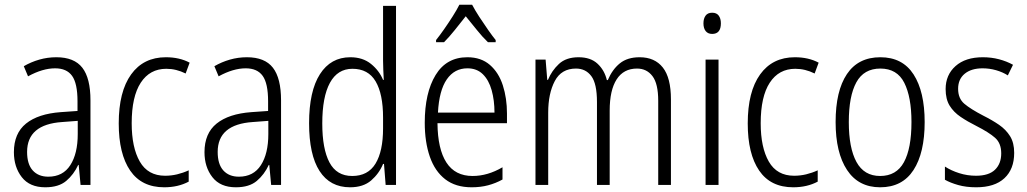

<svg xmlns="http://www.w3.org/2000/svg" viewBox="-20 -785 4361 815"><path d="M219 -542Q295 -542 329.5 -497.5Q364 -453 364 -359V0H322L314 -85H312Q293 -44 261 -17Q229 10 172 10Q106 10 72.5 -33Q39 -76 39 -139Q39 -219 90.5 -260.5Q142 -302 238 -309L309 -314V-355Q309 -431 286 -463Q263 -495 214 -495Q161 -495 99 -461L81 -504Q112 -522 147 -532Q182 -542 219 -542ZM244 -267Q95 -257 95 -140Q95 -88 119 -61.5Q143 -35 185 -35Q247 -35 278.5 -84Q310 -133 310 -216V-272Z M677 10Q581 10 532.5 -61Q484 -132 484 -261Q484 -396 536.5 -469Q589 -542 684 -542Q742 -542 785 -519L768 -473Q728 -493 686 -493Q616 -493 577.5 -434Q539 -375 539 -262Q539 -159 573.5 -99Q608 -39 681 -39Q707 -39 732 -45Q757 -51 781 -62V-14Q736 10 677 10Z M1028 -542Q1104 -542 1138.5 -497.5Q1173 -453 1173 -359V0H1131L1123 -85H1121Q1102 -44 1070 -17Q1038 10 981 10Q915 10 881.5 -33Q848 -76 848 -139Q848 -219 899.5 -260.5Q951 -302 1047 -309L1118 -314V-355Q1118 -431 1095 -463Q1072 -495 1023 -495Q970 -495 908 -461L890 -504Q921 -522 956 -532Q991 -542 1028 -542ZM1053 -267Q904 -257 904 -140Q904 -88 928 -61.5Q952 -35 994 -35Q1056 -35 1087.5 -84Q1119 -133 1119 -216V-272Z M1466 10Q1381 10 1336.5 -59Q1292 -128 1292 -262Q1292 -398 1338 -470Q1384 -542 1467 -542Q1520 -542 1555 -513.5Q1590 -485 1606 -446H1609Q1608 -468 1607 -488.5Q1606 -509 1606 -527V-760H1661V0H1617L1610 -89H1606Q1589 -48 1555.5 -19Q1522 10 1466 10ZM1475 -38Q1542 -38 1574 -90.5Q1606 -143 1606 -240V-286Q1606 -386 1574.5 -439.5Q1543 -493 1476 -493Q1413 -493 1380.5 -433.5Q1348 -374 1348 -261Q1348 -153 1378.5 -95.5Q1409 -38 1475 -38Z M1964 -542Q2022 -542 2059.5 -509.5Q2097 -477 2114.5 -422.5Q2132 -368 2132 -303V-262H1837Q1838 -152 1875 -95Q1912 -38 1986 -38Q2050 -38 2113 -75V-23Q2084 -7 2052 1.5Q2020 10 1982 10Q1914 10 1870 -24Q1826 -58 1804.5 -120Q1783 -182 1783 -264Q1783 -391 1829 -466.5Q1875 -542 1964 -542ZM1964 -495Q1909 -495 1876.5 -448Q1844 -401 1839 -307H2079Q2079 -359 2067 -402Q2055 -445 2029.5 -470Q2004 -495 1964 -495ZM1984 -765Q1996 -742 2014.5 -713.5Q2033 -685 2052 -658Q2071 -631 2084 -615V-606H2051Q2028 -628 2004 -658Q1980 -688 1957 -716Q1935 -688 1910.5 -657.5Q1886 -627 1865 -606H1831V-615Q1847 -635 1865.5 -661.5Q1884 -688 1901.5 -715.5Q1919 -743 1930 -765Z M2695 -542Q2759 -542 2793.5 -498.5Q2828 -455 2828 -363V0H2774V-357Q2774 -430 2749.5 -462Q2725 -494 2684 -494Q2627 -494 2597.5 -448Q2568 -402 2568 -316V0H2514V-352Q2514 -430 2490 -462Q2466 -494 2425 -494Q2363 -494 2335 -441Q2307 -388 2307 -307V0H2253V-532H2296L2303 -446H2306Q2322 -485 2352.5 -513.5Q2383 -542 2436 -542Q2487 -542 2516.5 -514.5Q2546 -487 2556 -445H2560Q2579 -490 2611 -516Q2643 -542 2695 -542Z M3003 -731Q3022 -731 3031 -718.5Q3040 -706 3040 -686Q3040 -641 3003 -641Q2985 -641 2975.5 -653Q2966 -665 2966 -686Q2966 -706 2975 -718.5Q2984 -731 3003 -731ZM3030 -532V0H2975V-532Z M3347 10Q3251 10 3202.5 -61Q3154 -132 3154 -261Q3154 -396 3206.5 -469Q3259 -542 3354 -542Q3412 -542 3455 -519L3438 -473Q3398 -493 3356 -493Q3286 -493 3247.5 -434Q3209 -375 3209 -262Q3209 -159 3243.5 -99Q3278 -39 3351 -39Q3377 -39 3402 -45Q3427 -51 3451 -62V-14Q3406 10 3347 10Z M3905 -267Q3905 -136 3857.5 -63Q3810 10 3716 10Q3624 10 3575.5 -63.5Q3527 -137 3527 -267Q3527 -399 3575 -470.5Q3623 -542 3717 -542Q3811 -542 3858 -469Q3905 -396 3905 -267ZM3583 -267Q3583 -157 3615.5 -97.5Q3648 -38 3716 -38Q3785 -38 3817 -96.5Q3849 -155 3849 -267Q3849 -373 3818.5 -433.5Q3788 -494 3717 -494Q3647 -494 3615 -435.5Q3583 -377 3583 -267Z M4285 -136Q4285 -67 4243.5 -28.5Q4202 10 4124 10Q4081 10 4047.5 0.5Q4014 -9 3991 -22V-78Q4017 -61 4051.5 -50Q4086 -39 4123 -39Q4177 -39 4203.5 -64.5Q4230 -90 4230 -134Q4230 -177 4204 -200Q4178 -223 4125 -250Q4087 -269 4057.5 -289Q4028 -309 4011 -336.5Q3994 -364 3994 -407Q3994 -467 4036 -504.5Q4078 -542 4152 -542Q4188 -542 4220.5 -533.5Q4253 -525 4280 -510L4258 -465Q4236 -479 4208 -487Q4180 -495 4151 -495Q4103 -495 4075 -472Q4047 -449 4047 -408Q4047 -367 4073.5 -344.5Q4100 -322 4154 -294Q4192 -275 4221 -255Q4250 -235 4267.5 -207Q4285 -179 4285 -136Z"/></svg>

Font: Noto Sans Georgian Condensed Light
Style: Regular
Weight: 300
Width: 3
Designer: Monotype Design Team, Akaki Razmadze
Foundry: Google LLC
Version: Version 2.005; ttfautohint (v1.8.4.7-5d5b)